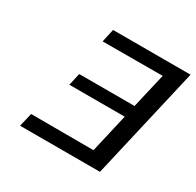

<svg xmlns="http://www.w3.org/2000/svg" viewBox="-151 -860 1047 1028"><g transform="rotate(30 373.0 -346.5)"><path d="M92 0 112 -84 498 -83 553 -322H211L228 -398H570L620 -613L249 -612L267 -693H746L586 0Z"/></g></svg>

Font: Coval
Style: Italic
Weight: 400
Foundry: Context Ltd
Version: Version 001.000